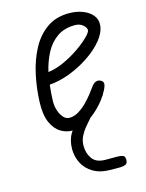

<svg xmlns="http://www.w3.org/2000/svg" viewBox="-118 -613 705 926"><g transform="rotate(-15 235.0 -150.0)"><path d="M186 10Q158 10 130.5 -6.5Q103 -23 85.8 -61.2Q68.5 -99.5 71 -164.5Q73.5 -232.5 88 -299.2Q102.5 -366 131.5 -420.8Q160.5 -475.5 206.5 -508.2Q252.5 -541 317.5 -541Q356 -541 386.8 -529Q417.5 -517 434.8 -495.5Q452 -474 449 -444.5Q445.5 -410 416.5 -374.2Q387.5 -338.5 342.2 -307.8Q297 -277 244.2 -256.5Q191.5 -236 140 -232Q137.5 -211.5 136 -191Q134.5 -170.5 134 -151Q133.5 -127 140.8 -104.5Q148 -82 161 -67.5Q174 -53 191 -53Q214 -53 236.2 -66.2Q258.5 -79.5 278 -99Q297.5 -118.5 312.5 -138Q327.5 -157.5 336.5 -170Q349.5 -187.5 362.8 -190Q376 -192.5 387 -184Q394 -179.5 395 -171Q396 -162.5 390 -148.2Q384 -134 369.5 -112Q355 -88.5 326.8 -60Q298.5 -31.5 262 -10.8Q225.5 10 186 10ZM149.5 -292.5Q187 -297 227.8 -315.5Q268.5 -334 304 -358.2Q339.5 -382.5 362 -404.5Q384.5 -426.5 386 -437.5Q387 -450.5 371.2 -464.2Q355.5 -478 331.5 -478Q278 -478 241.8 -452.8Q205.5 -427.5 183.2 -385.2Q161 -343 149.5 -292.5ZM321 241Q266 241 231 220Q196 199 179.8 166Q163.5 133 163.5 97Q163.5 52.5 182.8 20.5Q202 -11.5 224 -36.5Q235 -49.5 254 -70.2Q273 -91 292.8 -111.5Q312.5 -132 325 -142.5Q336.5 -151 340.8 -152Q345 -153 351.5 -153Q361.5 -153 368.5 -145.5Q375.5 -138 376.5 -128.5Q377.5 -119 369.5 -112Q342 -89 310.5 -53Q279 -17 255.5 11Q244.5 24 232.8 46Q221 68 221 96Q221 133.5 240.8 160.5Q260.5 187.5 306 187.5H364Q381.5 187.5 392.2 191.5Q403 195.5 403 213Q403 231.5 391.5 236.2Q380 241 364 241Z"/></g></svg>

Font: Edu NSW ACT Cursive
Style: Regular
Weight: 400
Designer: Tina and Corey Anderson, Eben Sorkin, Mirko Velimirovic
Foundry: Sorkin Type Co.
Version: Version 2.000